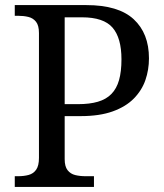

<svg xmlns="http://www.w3.org/2000/svg" viewBox="-20 -734 644 754"><path d="M38 0V-42H51Q74 -42 92.5 -47Q111 -52 122 -67.5Q133 -83 133 -114V-604Q133 -634 121.5 -648.5Q110 -663 91.5 -667.5Q73 -672 51 -672H38V-714H319Q445 -714 505 -658.5Q565 -603 565 -505Q565 -460 551 -419.5Q537 -379 505.5 -347Q474 -315 422.5 -296.5Q371 -278 297 -278H234V-109Q234 -80 245.5 -65.5Q257 -51 275.5 -46.5Q294 -42 316 -42H349V0ZM287 -325Q332 -325 364.5 -334.5Q397 -344 417.5 -365Q438 -386 447.5 -419.5Q457 -453 457 -501Q457 -585 422 -625.5Q387 -666 302 -666H234V-325Z"/></svg>

Font: Noto Serif Georgian
Style: Regular
Weight: 400
Designer: Monotype Design Team, Akaki Razmadze
Foundry: Google LLC
Version: Version 2.002